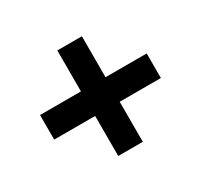

<svg xmlns="http://www.w3.org/2000/svg" viewBox="-106 -598 763 731"><g transform="rotate(-30 275.0 -232.0)"><path d="M510 -176H329V0H221V-176H41V-284H221V-464H329V-284H510Z"/></g></svg>

Font: Ysabeau Ultrabold
Style: Regular
Weight: 800
Designer: Christian Thalmann (Catharsis Fonts)
Version: Version 0.003